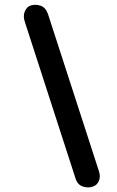

<svg xmlns="http://www.w3.org/2000/svg" viewBox="-20 -791 493 810"><path d="M372 -4Q354 3 331.5 -3.5Q309 -10 300 -34L86 -695Q76 -722 84.5 -742.5Q93 -763 110 -768Q130 -774 151 -767Q172 -760 182 -733L397 -70Q405 -47 397.5 -28.5Q390 -10 372 -4Z"/></svg>

Font: Edu VIC WA NT Beginner SemiBold
Style: Regular
Weight: 600
Designer: Tina and Corey Anderson
Foundry: Google for Education
Version: Version 1.003